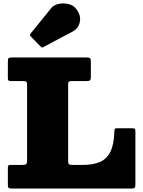

<svg xmlns="http://www.w3.org/2000/svg" viewBox="-20 -1079 820 1099"><path d="M212.5 -812.5Q217 -808 219.8 -807Q222.5 -806 228 -809.5L396 -898.5Q430 -916.5 437.2 -954.8Q444.5 -993 414.5 -1030Q398.5 -1050 370.2 -1056.2Q342 -1062.5 314.8 -1056.5Q287.5 -1050.5 273.5 -1033L156.5 -888.5Q147.5 -879.5 156 -870.5ZM113.5 -615Q128.5 -615 131.8 -610.2Q135 -605.5 135 -590V-161.5Q135 -144.5 130 -139.8Q125 -135 108.5 -135H39.5Q30 -135 27.5 -131Q25 -127 25 -117V-24Q25 -8.5 28.8 -4.2Q32.5 0 47.5 0H732.5Q748.5 0 751.8 -5Q755 -10 755 -26V-327Q755 -339 751 -342Q747 -345 734.5 -345H655.5Q639.5 -345 637.5 -341.8Q635.5 -338.5 634.5 -323Q632 -248.5 610.5 -207.8Q589 -167 550 -151Q511 -135 455 -135H394.5Q377 -135 373.5 -140.2Q370 -145.5 370 -163V-595Q370 -609.5 375 -612.2Q380 -615 394.5 -615H473.5Q489 -615 494.5 -618.8Q500 -622.5 500 -639V-726Q500 -742 495.2 -746Q490.5 -750 475.5 -750H48.5Q31.5 -750 28.2 -745Q25 -740 25 -723V-634Q25 -622 28.2 -618.5Q31.5 -615 42.5 -615Z"/></svg>

Font: Besley Black
Style: Regular
Weight: 900
Designer: Owen Earl
Foundry: indestructible type*
Version: Version 2.001